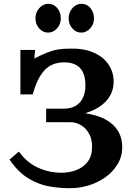

<svg xmlns="http://www.w3.org/2000/svg" viewBox="-20 -971 689 1007"><path d="M341 16Q293 16 238 6.5Q183 -3 129.5 -35Q76 -67 30 -134L79 -176Q121 -118 179.5 -91.5Q238 -65 304 -65Q344 -65 380.5 -79Q417 -93 440 -123Q463 -153 463 -201Q463 -242 446.5 -271Q430 -300 404 -315Q378 -330 349 -330H222V-401H312Q353 -401 378.5 -417Q404 -433 416 -460.5Q428 -488 428 -522Q428 -584 400 -614Q372 -644 317 -644Q251 -644 212.5 -601.5Q174 -559 152 -476H87V-709H164L160 -664Q199 -684 228 -695.5Q257 -707 284.5 -711.5Q312 -716 347 -716Q419 -718 470.5 -695.5Q522 -673 549 -633Q576 -593 576 -543Q576 -485 538 -442.5Q500 -400 432 -379V-376Q524 -362 572.5 -316.5Q621 -271 621 -200Q621 -150 596.5 -109.5Q572 -69 531.5 -40.5Q491 -12 441.5 2.5Q392 17 341 16ZM406 -800Q379 -800 359.5 -822Q340 -844 340 -875Q340 -906 360 -928.5Q380 -951 407 -951Q436 -951 454.5 -928.5Q473 -906 473 -875Q473 -844 453 -822Q433 -800 406 -800ZM232 -800Q205 -800 185.5 -822Q166 -844 166 -875Q166 -906 186 -928.5Q206 -951 233 -951Q262 -951 280.5 -928.5Q299 -906 299 -875Q299 -844 279 -822Q259 -800 232 -800Z"/></svg>

Font: Lora
Style: Weight 700
Weight: 700
Designer: Olga Karpushina, Alexei Vanyashin (Cyrillic)
Foundry: Cyreal
Version: Version 3.001